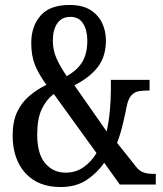

<svg xmlns="http://www.w3.org/2000/svg" viewBox="-20 -744 657 774"><path d="M224 10Q133 10 82 -46.5Q31 -103 31 -198Q31 -255 49.5 -293.5Q68 -332 99 -358Q130 -384 167 -402Q136 -445 121 -482Q106 -519 106 -571Q106 -638 143.5 -681Q181 -724 260 -724Q313 -724 345 -703.5Q377 -683 392 -650.5Q407 -618 407 -582Q407 -518 376 -476Q345 -434 280 -400L410 -214Q419 -255 423 -299.5Q427 -344 427 -382V-422H583V-379H573Q555 -379 538.5 -376Q522 -373 509.5 -359.5Q497 -346 491 -316Q484 -281 475 -243Q466 -205 452 -168L530 -70Q543 -54 559.5 -48.5Q576 -43 600 -43H608V0H463L400 -88Q373 -48 330 -19Q287 10 224 10ZM249 -437Q293 -462 312.5 -495.5Q332 -529 332 -581Q332 -622 315 -649Q298 -676 264 -676Q229 -676 211 -650Q193 -624 193 -580Q193 -543 207 -510.5Q221 -478 249 -437ZM245 -48Q286 -48 317.5 -70.5Q349 -93 369 -127L197 -365Q167 -343 148.5 -304.5Q130 -266 130 -201Q130 -124 162 -86Q194 -48 245 -48Z"/></svg>

Font: Noto Serif Lao ExtraCondensed Medium
Style: Regular
Weight: 500
Width: 2
Designer: Monotype Design Team
Foundry: Monotype Imaging Inc.
Version: Version 2.003; ttfautohint (v1.8.4.7-5d5b)